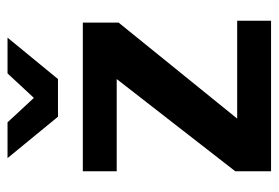

<svg xmlns="http://www.w3.org/2000/svg" viewBox="-135 -605 740 510"><g transform="rotate(-90 235.0 -350.0)"><path d="M180 -566 70 -700H165L230 -630L295 -700H390L280 -566ZM35 0V-95L280 -410H35V-500H430V-405L175 -90H435V0Z"/></g></svg>

Font: Scada
Style: Bold
Weight: 700
Designer: Jovanny Lemonad
Foundry: Jovanny Lemonad
Version: Version 4.100;PS 004.100;hotconv 1.0.88;makeotf.lib2.5.64775